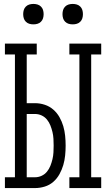

<svg xmlns="http://www.w3.org/2000/svg" viewBox="-20 -957 540 977"><path d="M333 0V-55H384V-680H333V-735H495V-680H444V-55H495V0ZM5 0V-55H56V-680H5V-735H167V-680H116V-432H158Q183 -432 207.5 -424Q232 -416 251 -399.5Q270 -383 282.5 -361Q295 -339 302 -315Q309 -291 311.5 -266Q314 -241 314 -216Q314 -191 311.5 -166Q309 -141 302 -117Q295 -93 282.5 -70.5Q270 -48 251 -31.5Q232 -15 207.5 -7.5Q183 0 158 0ZM116 -55H158Q176 -55 192 -62.5Q208 -70 219 -83.5Q230 -97 236.5 -113.5Q243 -130 247 -147Q251 -164 252 -181.5Q253 -199 253 -216Q253 -233 252 -250.5Q251 -268 247 -285Q243 -302 236.5 -318.5Q230 -335 219 -348.5Q208 -362 192 -369.5Q176 -377 158 -377H116ZM350 -833Q339 -833 329 -836Q319 -839 311.5 -846.5Q304 -854 301 -864Q298 -874 298 -885Q298 -896 301 -906Q304 -916 311.5 -923.5Q319 -931 329 -934Q339 -937 350 -937Q361 -937 371 -934Q381 -931 388.5 -923.5Q396 -916 399 -906Q402 -896 402 -885Q402 -874 399 -864Q396 -854 388.5 -846.5Q381 -839 371 -836Q361 -833 350 -833ZM150 -833Q139 -833 129 -836Q119 -839 111.5 -846.5Q104 -854 101 -864Q98 -874 98 -885Q98 -896 101 -906Q104 -916 111.5 -923.5Q119 -931 129 -934Q139 -937 150 -937Q161 -937 171 -934Q181 -931 188.5 -923.5Q196 -916 199 -906Q202 -896 202 -885Q202 -874 199 -864Q196 -854 188.5 -846.5Q181 -839 171 -836Q161 -833 150 -833Z"/></svg>

Font: Iosevka Curly Slab Light
Style: Regular
Weight: 300
Monospace: yes
Designer: Belleve Invis
Foundry: Belleve Invis
Version: Version 22.1.2; ttfautohint (v1.8.4)